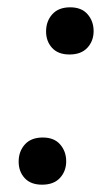

<svg xmlns="http://www.w3.org/2000/svg" viewBox="-20 -496 293 525"><path d="M95 9Q64 9 47.5 -9Q31 -27 31 -54Q31 -82 48 -101Q65 -120 97 -120Q128 -120 144.5 -101Q161 -82 161 -55Q161 -28 144 -9.5Q127 9 95 9ZM170 -347Q139 -347 122.5 -365Q106 -383 106 -410Q106 -438 123 -457Q140 -476 172 -476Q203 -476 219.5 -457Q236 -438 236 -411Q236 -384 219 -365.5Q202 -347 170 -347Z"/></svg>

Font: STIX Two Text Medium
Style: Italic
Weight: 500
Italic angle: -12°
Designer: Ross Mills, John Hudson & Paul Hanslow, Tiro Typeworks Ltd; with prior portions MicroPress Inc. and Coen Hoffman, Elsevi
Foundry: Tiro Typeworks Ltd
Version: Version 2.13 b171